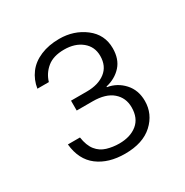

<svg xmlns="http://www.w3.org/2000/svg" viewBox="-97 -789 504 523"><g transform="rotate(-30 155.5 -527.5)"><path d="M154 -347Q102 -347 69 -372Q36 -397 31 -447H69Q73 -420 85 -405Q97 -390 115.5 -384.5Q134 -379 154 -379Q189 -379 210.5 -396.5Q232 -414 232 -448Q232 -478 210.5 -496.5Q189 -515 148 -515H98V-546H148Q184 -546 206 -563Q228 -580 228 -612Q228 -641 206.5 -658.5Q185 -676 151 -676Q117 -676 97.5 -660Q78 -644 71 -620H35Q39 -646 54 -666Q69 -686 95 -697Q121 -708 154 -708Q200 -708 234 -682Q268 -656 268 -613Q268 -579 249.5 -558.5Q231 -538 201 -531V-529Q231 -524 251.5 -501.5Q272 -479 272 -445Q272 -404 241 -375.5Q210 -347 154 -347Z"/></g></svg>

Font: DM Sans 9pt ExtraLight
Style: Regular
Weight: 250
Version: Version 4.004;gftools[0.9.30]